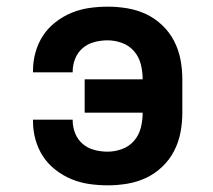

<svg xmlns="http://www.w3.org/2000/svg" viewBox="-20 -548 640 576"><path d="M303 8Q275 8 247.5 4Q220 0 194.5 -10.5Q169 -21 146.5 -38.5Q124 -56 109 -79Q94 -102 86.5 -129Q79 -156 79 -184V-189H198V-187Q198 -167 205.5 -148Q213 -129 228.5 -116Q244 -103 263.5 -98Q283 -93 303 -93Q325 -93 346.5 -101Q368 -109 382.5 -126Q397 -143 402.5 -165Q408 -187 408 -210H234V-310H408Q408 -333 402.5 -355Q397 -377 382.5 -394Q368 -411 346.5 -419Q325 -427 303 -427Q283 -427 263.5 -422Q244 -417 228.5 -404Q213 -391 205.5 -372Q198 -353 198 -333V-331H79V-336Q79 -364 86.5 -391Q94 -418 109 -441Q124 -464 146.5 -481.5Q169 -499 194.5 -509.5Q220 -520 247.5 -524Q275 -528 303 -528Q333 -528 362.5 -523Q392 -518 418.5 -505.5Q445 -493 467 -472Q489 -451 502.5 -424.5Q516 -398 521.5 -369Q527 -340 527 -310V-210Q527 -180 521.5 -151Q516 -122 502.5 -95.5Q489 -69 467 -48Q445 -27 418.5 -14.5Q392 -2 362.5 3Q333 8 303 8Z"/></svg>

Font: R Plex Mono
Style: Bold
Weight: 700
Monospace: yes
Designer: Belleve Invis
Foundry: Belleve Invis
Version: Version 31.8.0